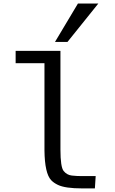

<svg xmlns="http://www.w3.org/2000/svg" viewBox="-20 -1047 640 1067"><path d="M66.9 0ZM507.3 0H436.5Q342.3 0 301.8 -19.5Q278.3 -30.8 264.6 -45.4Q228.5 -83 227.1 -211.4V-695.8H66.9V-764.2H315.9V-215.8Q315.9 -118.7 333.7 -96.7Q351.6 -74.7 378.4 -71.5Q405.3 -68.4 433.1 -68.4H511.7ZM285.6 -814 413.1 -1027.3H526.4L355 -814Z"/></svg>

Font: Oxygen Mono
Style: Regular
Weight: 400
Designer: Vernon Adams
Foundry: Vernon Adams
Version: Version 0.201; ttfautohint (v0.8) -r 50 -G 200 -x